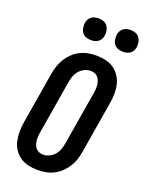

<svg xmlns="http://www.w3.org/2000/svg" viewBox="-175 -1037 859 1129"><g transform="rotate(20 255.0 -472.5)"><path d="M206 8Q176 8 148 1.5Q120 -5 97 -20.5Q74 -36 58.5 -59.5Q43 -83 37 -110.5Q31 -138 31 -168Q31 -198 36 -228L90 -552Q94 -577 102.5 -602Q111 -627 125 -649.5Q139 -672 159 -691Q179 -710 203 -722Q227 -734 252.5 -738.5Q278 -743 303 -743Q333 -743 361.5 -736.5Q390 -730 412.5 -714.5Q435 -699 450.5 -675.5Q466 -652 472.5 -624.5Q479 -597 478.5 -567Q478 -537 473 -507L419 -183Q415 -158 407 -133Q399 -108 384.5 -85.5Q370 -63 350 -44Q330 -25 306 -13Q282 -1 256.5 3.5Q231 8 206 8ZM207 -88Q226 -88 245.5 -97.5Q265 -107 278.5 -123.5Q292 -140 298.5 -159.5Q305 -179 308 -198L362 -523Q365 -537 366 -551Q367 -565 366 -578.5Q365 -592 361 -604.5Q357 -617 349 -627Q341 -637 328.5 -642Q316 -647 302 -647Q283 -647 263.5 -637.5Q244 -628 230.5 -611.5Q217 -595 210.5 -575.5Q204 -556 201 -537L147 -212Q144 -198 143 -184Q142 -170 143 -156.5Q144 -143 148 -130.5Q152 -118 160 -108Q168 -98 180.5 -93Q193 -88 207 -88ZM440 -817Q424 -817 409 -822.5Q394 -828 385 -840.5Q376 -853 373.5 -869Q371 -885 373 -902Q375 -913 381 -923.5Q387 -934 397 -941Q407 -948 418 -950.5Q429 -953 441 -953Q457 -953 472 -947.5Q487 -942 496 -929.5Q505 -917 508 -901Q511 -885 508 -868Q506 -857 500.5 -846.5Q495 -836 484.5 -829Q474 -822 463 -819.5Q452 -817 440 -817ZM240 -817Q224 -817 209 -822.5Q194 -828 185 -840.5Q176 -853 173.5 -869Q171 -885 173 -902Q175 -913 181 -923.5Q187 -934 197 -941Q207 -948 218 -950.5Q229 -953 241 -953Q257 -953 272 -947.5Q287 -942 296 -929.5Q305 -917 308 -901Q311 -885 308 -868Q306 -857 300.5 -846.5Q295 -836 284.5 -829Q274 -822 263 -819.5Q252 -817 240 -817Z"/></g></svg>

Font: Iosevka Curly Slab
Style: Bold Italic
Weight: 700
Italic angle: -9°
Monospace: yes
Designer: Belleve Invis
Foundry: Belleve Invis
Version: Version 22.1.2; ttfautohint (v1.8.4)